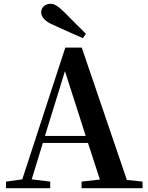

<svg xmlns="http://www.w3.org/2000/svg" viewBox="-20 -997 786 1017"><path d="M435 -818C395 -857 356 -897 319 -934C286 -966 268 -977 246 -977C218 -977 198 -956 198 -932C198 -911 212 -887 260 -866C313 -842 365 -818 419 -795ZM218 -277 324 -620 434 -277ZM652 -44 413 -745H326L98 -47L12 -35V0H246V-35L148 -47L207 -240H446L509 -46L412 -35V0H735V-35Z"/></svg>

Font: Noto Serif CJK JP
Style: Bold
Weight: 700
Designer: Ryoko NISHIZUKA 西塚涼子 (kana & ideographs); Frank Grießhammer (Latin, Greek & Cyrillic); Wenlong ZHANG 张文龙 (bopomofo); San
Foundry: Adobe Systems Incorporated
Version: Version 1.000;PS 1;hotconv 16.6.53;makeotf.lib2.5.65590